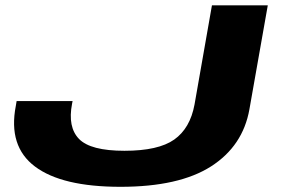

<svg xmlns="http://www.w3.org/2000/svg" viewBox="-20 -695 1079 722"><path d="M433 7.5Q653.5 7.5 773.5 -69.2Q893.5 -146 918 -284.5L987 -675H777L711.5 -302Q695 -212.5 635.2 -170.2Q575.5 -128 448 -128Q320.5 -128 277.2 -172.5Q234 -217 251 -305L253 -315H42.5L39.5 -297Q10 -145 111.5 -68.8Q213 7.5 433 7.5Z"/></svg>

Font: Anybody ExtraExpanded
Style: Bold Italic
Weight: 700
Width: 8
Italic angle: -10°
Version: Version 1.113;gftools[0.9.25]